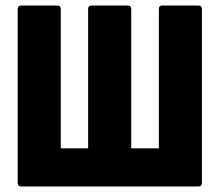

<svg xmlns="http://www.w3.org/2000/svg" viewBox="-20 -675 795 695"><path d="M57 0Q44 0 44 -13V-642Q44 -655 57 -655H187Q200 -655 200 -642V-138H299V-642Q299 -655 312 -655H442Q455 -655 455 -642V-138H555V-642Q555 -655 567 -655H698Q711 -655 711 -642V-13Q711 0 698 0Z"/></svg>

Font: Sofia Sans Condensed Black
Style: Regular
Weight: 900
Designer: Botio Nikoltchev, Ani Petrova
Foundry: lettersoup
Version: Version 4.101